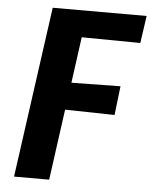

<svg xmlns="http://www.w3.org/2000/svg" viewBox="-53 -791 660 836"><g transform="rotate(5 277.0 -373.5)"><path d="M193.3 0H39.8L143.5 -747H554L536.8 -627.5L280.5 -630L253 -428.9L467.3 -432.2L452.4 -305.4L235.9 -309.7Z"/></g></svg>

Font: Merriweather Sans Variable Regular
Style: Italic
Weight: 300
Italic angle: -8°
Designer: Eben Sorkin
Foundry: Eben Sorkin
Version: Version 2.001